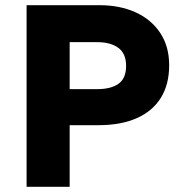

<svg xmlns="http://www.w3.org/2000/svg" viewBox="-20 -720 698 740"><path d="M82.5 0V-700H363Q441.5 -700 502 -672.8Q562.5 -645.5 597.2 -593.5Q632 -541.5 632 -468.5Q632 -394.5 600 -343Q568 -291.5 507 -264.5Q446 -237.5 359 -237.5H248.5V0ZM248.5 -376.5H355Q407.5 -376.5 436.8 -397.2Q466 -418 466 -466Q466 -514 435.8 -535.8Q405.5 -557.5 356 -557.5H248.5Z"/></svg>

Font: Geologica Cursive
Style: Bold
Weight: 700
Designer: Sindre Bremnes, Frode Helland
Foundry: Monokrom Skriftforlag AS
Version: Version 1.010;gftools[0.9.28]